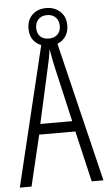

<svg xmlns="http://www.w3.org/2000/svg" viewBox="-59 -909 532 947"><g transform="rotate(-5 207.0 -435.5)"><path d="M356 0 297 -252H118L58 0H0L172 -714H241L414 0ZM224 -574Q218 -600 214 -622Q210 -644 206 -667Q200 -624 188 -574L128 -304H286ZM208 -684Q165 -684 138 -709Q111 -734 111 -777Q111 -820 137.5 -845.5Q164 -871 207 -871Q248 -871 275.5 -845.5Q303 -820 303 -778Q303 -735 276.5 -709.5Q250 -684 208 -684ZM208 -720Q234 -720 250 -735.5Q266 -751 266 -777Q266 -803 250.5 -819.5Q235 -836 207 -836Q180 -836 164.5 -819.5Q149 -803 149 -777Q149 -752 163.5 -736Q178 -720 208 -720Z"/></g></svg>

Font: Noto Sans Malayalam ExtraCondensed Light
Style: Regular
Weight: 300
Width: 2
Designer: Jelle Bosma - Monotype Design Team
Foundry: Monotype Imaging Inc.
Version: Version 2.104; ttfautohint (v1.8.4.7-5d5b)